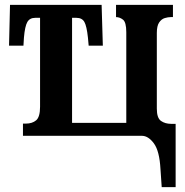

<svg xmlns="http://www.w3.org/2000/svg" viewBox="-20 -556 757 786"><path d="M637 137Q633 62 610 31Q587 0 561 0H74V-50H86Q112 -50 128 -63.5Q144 -77 144 -119V-483H124Q102 -483 92 -466Q82 -449 78 -402L76 -369H17L21 -536H396L401 -369H343L340 -402Q335 -449 325.5 -466Q316 -483 293 -483H275V-53H497V-424Q497 -465 483.5 -475.5Q470 -486 455 -486V-536H688V-486H679Q668 -486 654.5 -482Q641 -478 631.5 -464Q622 -450 622 -421V-111Q622 -73 639 -61Q656 -49 681 -49H699V210H642Z"/></svg>

Font: Noto Serif ExtraCondensed
Style: Bold
Weight: 700
Width: 2
Designer: Monotype Design Team
Foundry: Monotype Imaging Inc.
Version: Version 2.014; ttfautohint (v1.8.4.7-5d5b)